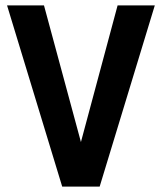

<svg xmlns="http://www.w3.org/2000/svg" viewBox="-20 -687 595 707"><path d="M278 -164 413 -667H550L347 0H209L6 -667H142Z"/></svg>

Font: Epunda Sans SemiBold
Style: Regular
Weight: 600
Designer: Simon Atzbach
Foundry: typofactur
Version: Version 2.204; ttfautohint (v1.8.4.7-5d5b)